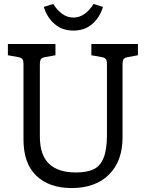

<svg xmlns="http://www.w3.org/2000/svg" viewBox="-20 -943 739 973"><path d="M99 -237V-616Q99 -636 93.5 -643.5Q88 -651 70 -654L20 -663V-720H261V-663L211 -654Q193 -651 187.5 -643.5Q182 -636 182 -616V-252Q182 -157 228.5 -113Q275 -69 365 -69Q420 -69 454 -85Q488 -101 505 -143Q522 -185 522 -260V-616Q522 -636 516.5 -643.5Q511 -651 493 -654L443 -663V-720H679V-663L630 -654Q612 -651 606.5 -643.5Q601 -636 601 -616V-246Q601 -127 532.5 -58.5Q464 10 343 10Q230 10 164.5 -52Q99 -114 99 -237ZM202 -908 250 -923Q267 -894 293.5 -874Q320 -854 352 -854Q384 -854 410.5 -874Q437 -894 454 -923L502 -908Q486 -855 447.5 -821.5Q409 -788 352 -788Q295 -788 256.5 -821.5Q218 -855 202 -908Z"/></svg>

Font: Enriqueta
Style: Regular
Weight: 400
Designer: Viviana Monsalve, Gustavo Ibarra
Foundry: 72Puntos
Version: Version 2.000